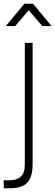

<svg xmlns="http://www.w3.org/2000/svg" viewBox="-30 -770 297 1030"><path d="M-10 197H24Q59 197 81 177.8Q103 158.5 103 115V-540H145V110Q145 156.5 132.5 185Q120 213.5 93.5 226.8Q67 240 23 240H-10ZM101 -750H147L247 -630H197L124 -715L51 -630H1Z"/></svg>

Font: Tap Sans
Style: Regular
Weight: 400
Designer: Tap Payments
Foundry: Tap Payments
Version: Version 1.001;Glyphs 3.1.2 (3151)